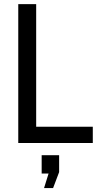

<svg xmlns="http://www.w3.org/2000/svg" viewBox="-20 -701 492 941"><path d="M434.8 -79.9V0H69.5V-680.7H157.3V-79.9ZM184.2 149.4V59.5H269.8V142.5L240.2 220.7H195.9L218.1 149.4Z"/></svg>

Font: Puralecka Narrow
Style: Regular
Weight: 400
Designer: Hector Gatti, Marcela Romero, Pablo Cosgaya and Nicolas Silva
Version: Version 1.004;PS 001.004;hotconv 1.0.70;makeotf.lib2.5.58329